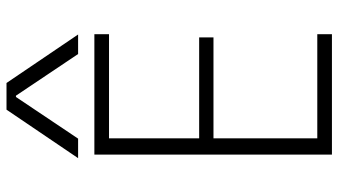

<svg xmlns="http://www.w3.org/2000/svg" viewBox="-245 -795 1040 590"><g transform="rotate(-90 275.0 -500.0)"><path d="M95 0V-730H465V-685H145V-408H455V-364H145V-45H465V0ZM84 -780 233 -1000H315L464 -780H404L276 -971H272L144 -780Z"/></g></svg>

Font: M PLUS Code Latin SemiExpanded Light
Style: Regular
Weight: 300
Width: 6
Designer: Coji Morishita
Foundry: UNDERFOREST DESIGN
Version: Version 1.002; ttfautohint (v1.8.3)